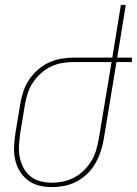

<svg xmlns="http://www.w3.org/2000/svg" viewBox="-20 -755 558 783"><path d="M192 8Q164 8 138.5 1.5Q113 -5 93 -20.5Q73 -36 60 -58Q47 -80 41.5 -105.5Q36 -131 37.5 -158.5Q39 -186 43 -213L63 -333Q67 -358 75.5 -383Q84 -408 99 -430.5Q114 -453 135 -471Q156 -489 179.5 -500Q203 -511 229 -515.5Q255 -520 280 -520H438L473 -735H493L458 -520H518V-502H455L403 -187Q399 -162 390.5 -137Q382 -112 369 -89Q356 -66 336 -46.5Q316 -27 292 -14.5Q268 -2 242.5 3Q217 8 192 8ZM192 -10Q215 -10 238.5 -15Q262 -20 283.5 -31.5Q305 -43 323 -61Q341 -79 353.5 -100Q366 -121 372.5 -144Q379 -167 383 -190L435 -502H280Q257 -502 233.5 -498Q210 -494 188 -483.5Q166 -473 147.5 -456.5Q129 -440 115 -419.5Q101 -399 93.5 -376Q86 -353 82 -330L62 -210Q59 -186 57.5 -161.5Q56 -137 60.5 -114Q65 -91 75.5 -71Q86 -51 103.5 -36.5Q121 -22 144 -16Q167 -10 192 -10Z"/></svg>

Font: Iosevka Term Curly Thin
Style: Italic
Weight: 100
Italic angle: -9°
Designer: Belleve Invis
Foundry: Belleve Invis
Version: Version 32.3.0